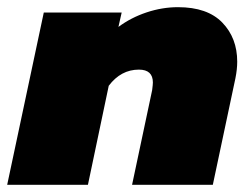

<svg xmlns="http://www.w3.org/2000/svg" viewBox="-39 -515 697 535"><path d="M83 -480H300L291 -440Q326 -466 369.5 -480.5Q413 -495 457 -495Q539 -495 580.5 -452Q622 -409 622 -343Q622 -322 617 -297L554 0H329L385 -264Q387 -280 387 -285Q387 -321 348 -321Q298 -321 264 -276L206 0H-19Z"/></svg>

Font: Prompt Black
Style: Italic
Weight: 900
Italic angle: -12°
Designer: Katatrad Team
Foundry: CadsonDemak
Version: Version 1.001